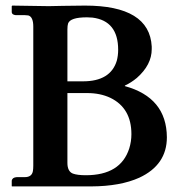

<svg xmlns="http://www.w3.org/2000/svg" viewBox="-20 -667 660 687"><path d="M221.2 -562V-376H276.9Q375.5 -376 397.9 -449.7Q402.8 -468.3 402.8 -488.8Q402.8 -592.3 311 -604Q300.8 -605 291 -605Q231.4 -605 223.6 -583Q221.2 -575.2 221.2 -562ZM221.2 -334V-84Q221.2 -53.7 240.7 -45.9Q256.8 -40 287.1 -40Q411.6 -40 442.4 -135.7Q450.2 -160.6 450.2 -187Q450.2 -280.3 375 -316.9Q338.9 -334 292 -334ZM22 -21Q24.4 -32.2 40 -33.2H68.8Q93.8 -33.2 97.7 -54.7Q99.1 -63 99.1 -74.2V-571.8Q99.1 -606.9 81.1 -611.8Q75.2 -612.8 68.8 -612.8H36.1Q22.9 -614.3 22 -623V-645L23.9 -647Q24.4 -647 154.8 -645Q168 -645 203.6 -646Q256.3 -647 284.2 -647Q515.1 -647 522.9 -500.5Q522.9 -495.1 522.9 -491.2Q522.9 -435.1 469.7 -388.2Q449.2 -371.1 426.8 -360.8V-358.9Q576.2 -317.9 577.1 -175.8Q577.1 -77.1 478.5 -31.2Q410.6 -0.5 306.2 0H22.9L22 -1Z"/></svg>

Font: Linux Libertine O
Style: Semibold
Weight: 700
Designer: Philipp H. Poll
Foundry: Philipp H. Poll
Version: Version 5.0.0